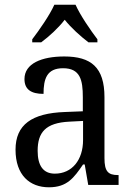

<svg xmlns="http://www.w3.org/2000/svg" viewBox="-20 -786 563 816"><path d="M117 -619V-606H155C190 -632 228 -667 255 -702C283 -667 322 -632 356 -606H394V-619C365 -657 321 -721 301 -766H211C191 -721 146 -657 117 -619ZM188 10C265 10 294 -30 333 -87H340L355 0H484V-42H481C439 -42 424 -58 424 -114V-373C424 -500 367 -546 253 -546C157 -546 84 -516 84 -450C84 -406 112 -387 165 -387C165 -451 179 -496 248 -496C321 -496 332 -446 332 -373V-313L256 -310C115 -305 46 -256 46 -150C46 -41 107 10 188 10ZM213 -48C163 -48 140 -83 140 -145C140 -223 173 -264 275 -269L333 -272V-191C333 -106 286 -48 213 -48Z"/></svg>

Font: Noto Serif Armenian SemiCondensed
Style: Regular
Weight: 400
Width: 4
Designer: Monotype Design Team
Foundry: Monotype Imaging Inc.
Version: Version 2.008